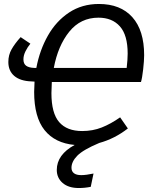

<svg xmlns="http://www.w3.org/2000/svg" viewBox="-20 -719 773 967"><path d="M241 -306Q239 -268 239 -250Q239 -149 278 -104Q317 -59 394 -59Q447 -59 492.5 -77Q538 -95 585 -128L624 -72Q557 -20 480 1Q399 35 369.5 65Q340 95 340 126Q340 144 352.5 153.5Q365 163 389 163Q413 163 451 155L437 222Q407 228 377 228Q325 228 295.5 202.5Q266 177 266 137Q266 60 356 11Q257 2 204.5 -63.5Q152 -129 152 -256Q152 -274 154 -308L138 -309Q82 -311 52 -336.5Q22 -362 22 -407Q22 -442 38.5 -471Q55 -500 84 -532L133 -499Q119 -482 108.5 -461Q98 -440 98 -420Q98 -398 111.5 -388Q125 -378 152 -377H163Q180 -467 221.5 -540Q263 -613 328 -656Q393 -699 478 -699Q587 -699 646.5 -632.5Q706 -566 706 -441Q706 -414 701 -369.5Q696 -325 690 -306ZM251 -377H618Q623 -420 623 -449Q623 -542 584 -586Q545 -630 476 -630Q386 -630 329 -559.5Q272 -489 251 -377Z"/></svg>

Font: FiraGO Book
Style: Italic
Weight: 350
Italic angle: -8°
Designer: bBox Type GmbH
Foundry: bBox Type GmbH
Version: Version 1.001